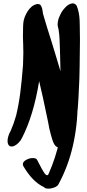

<svg xmlns="http://www.w3.org/2000/svg" viewBox="-20 -871 520 1143"><path d="M442 -254Q442 -125 413.5 -1.5Q385 122 327 228Q321 238 303.5 245Q286 252 268 252Q248 252 242 243Q174 212 119 118Q116 112 116 107Q116 92 135.5 81Q155 70 175 70Q196 70 201 81L214 106Q230 137 241 154.5Q252 172 261 172Q266 172 269 165Q355 -30 355 -235Q355 -300 346 -364Q344 -381 364 -393Q384 -405 406 -405Q433 -405 434 -388Q442 -318 442 -254ZM202 -847H205Q221 -847 226 -833Q232 -822 234 -803Q236 -793 236 -789Q250 -740 261.5 -703.5Q273 -667 281 -642Q289 -615 306 -560.5Q323 -506 335 -464Q339 -451 340 -447Q340 -475 338 -531L337 -573L336 -599Q335 -640 332.5 -667Q330 -694 323 -720Q323 -746 331 -766L343 -792Q354 -813 376 -834Q392 -848 411 -851Q428 -851 437 -836Q452 -797 454 -751Q454 -723 455 -710Q455 -658 456 -633Q456 -578 454 -470Q454 -415 448 -307L447 -286Q446 -275 444.5 -248Q443 -221 440 -200Q431 -133 418 -94Q407 -65 398 -49Q388 -30 364 -8Q347 7 331 7Q325 7 319 4Q303 -4 292 -38Q283 -66 274 -104Q268 -132 266 -146Q255 -202 250 -222Q239 -278 213 -388Q180 -184 111 -50Q104 -35 91.5 -22Q79 -9 66 -3Q59 1 50 1Q42 1 38 -1Q25 -10 25 -32Q25 -41 26 -45Q31 -70 42 -89L44 -93Q62 -134 76 -183Q92 -250 101 -321Q110 -392 117 -483Q119 -533 119 -556L118 -608Q118 -626 117 -636Q117 -643 116.5 -653.5Q116 -664 117 -678Q117 -712 118.5 -731.5Q120 -751 127 -769Q143 -810 169 -832Q184 -844 202 -847Z"/></svg>

Font: Sedgwick Ave Display
Style: Regular
Weight: 400
Designer: Kevin Burke, Pedro Vergani
Foundry: Google, Inc.
Version: Version 1.000